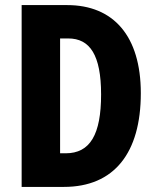

<svg xmlns="http://www.w3.org/2000/svg" viewBox="-20 -734 616 754"><path d="M533 -368C533 -593 425 -714 244 -714H65V0H231C428 0 533 -133 533 -368ZM377 -363C377 -206 334 -132 238 -132H216V-583H248C333 -583 377 -518 377 -363Z"/></svg>

Font: Noto Sans Gujarati UI ExtraCondensed ExtraBold
Style: Regular
Weight: 800
Width: 2
Designer: Jelle Bosma - Monotype Design Team, Universal Thirst
Foundry: Monotype Imaging Inc.
Version: Version 2.106